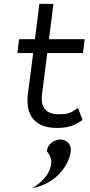

<svg xmlns="http://www.w3.org/2000/svg" viewBox="-20 -652 468 995"><path d="M347 132C351 98 327 71 293 71C259 71 224 98 223 132C277 193 227 277 147 323C273 300 338 202 347 132ZM408 -30 384 -93C352 -72 344 -60 284 -60C216 -60 189 -98 198 -166L225 -377H410L419 -449H234L257 -632H184L161 -449H79L70 -377H152L124 -160C112 -50 165 11 275 11C344 11 372 -7 408 -30Z"/></svg>

Font: Charger
Style: It
Weight: 400
Designer: Jasper
Foundry: Cannot Into Space Fonts
Version: Version 0.98